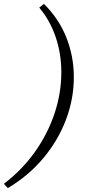

<svg xmlns="http://www.w3.org/2000/svg" viewBox="-107 -759 442 983"><path d="M118 -739Q194 -664 232.5 -567.5Q271 -471 271 -364Q271 -252 230.5 -145.5Q190 -39 114.5 51Q39 141 -67 204L-87 182Q6 111 71.5 19Q137 -73 172 -177.5Q207 -282 207 -389Q207 -483 178.5 -568Q150 -653 94 -720Z"/></svg>

Font: Piazzolla 24pt
Style: Italic
Weight: 400
Italic angle: -11.3°
Designer: Juan Pablo del Peral
Foundry: Huerta Tipografica
Version: Version 2.005